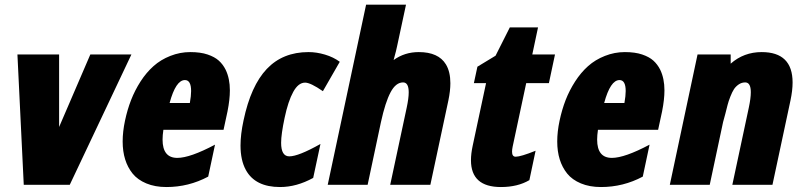

<svg xmlns="http://www.w3.org/2000/svg" viewBox="-20 -771 3361 801"><path d="M226.6 -543.9V-241.2Q253.4 -304.7 356.9 -543.9H528.3L271 0H79.1L52.7 -543.9Z M674.3 9.3Q626.5 9.3 590.3 -5.9Q554.2 -21 533.2 -46.9Q491.7 -98.6 491.7 -180.7Q491.7 -221.7 501.5 -267.6Q511.2 -313.5 526.9 -353.8Q542.5 -394 566.4 -431.2Q590.3 -468.3 620.4 -495.1Q650.4 -522 690.7 -537.8Q731 -553.7 773.7 -553.7Q816.4 -553.7 845.9 -543.7Q875.5 -533.7 892.8 -518.1Q910.2 -502.4 921.4 -480Q939 -443.4 939 -394Q939 -356 929.2 -306.6L912.6 -229.5H661.6Q658.2 -206.5 658.2 -188.5Q658.2 -112.3 719.7 -112.3Q772.9 -112.3 877 -167.5L848.6 -34.2Q767.1 9.3 674.3 9.3ZM777.3 -391.1Q777.3 -437 751.5 -437Q713.4 -437 687.5 -341.3H772Q777.3 -371.1 777.3 -391.1Z M1152.8 -175.3Q1152.8 -118.7 1187 -118.7Q1225.1 -118.7 1316.9 -170.4L1286.6 -28.8Q1217.3 9.3 1148.4 9.3Q1044.9 9.3 1005.9 -61.5Q983.4 -102.1 983.4 -164.1Q983.4 -210.4 996.1 -269Q1026.4 -413.1 1093 -483.4Q1159.7 -553.7 1267.1 -553.7Q1300.8 -553.7 1335.9 -543.2Q1371.1 -532.7 1397.5 -513.2L1327.1 -390.6Q1275.4 -426.3 1252.9 -426.3Q1224.6 -426.3 1203.4 -387.7Q1182.1 -349.1 1167.5 -280Q1152.8 -210.9 1152.8 -175.3Z M1727.1 -553.7Q1809.1 -553.7 1840.3 -502.4Q1858.9 -471.7 1858.9 -423.8Q1858.9 -392.1 1850.6 -352.1L1775.4 0H1607.9L1676.8 -322.3Q1685.1 -361.3 1685.1 -385.7Q1685.1 -427.2 1661.6 -427.2Q1631.3 -427.2 1609.4 -386Q1587.4 -344.7 1569.3 -261.7L1513.7 0H1347.2L1507.3 -751.5H1673.8L1636.7 -578.6Q1634.8 -566.9 1622.1 -520.5Q1668 -553.7 1727.1 -553.7Z M2069.8 9.3Q1944.8 9.3 1944.8 -102.5Q1944.8 -129.9 1952.1 -163.6L2007.8 -424.3H1957L1971.7 -492.7L2047.4 -538.6Q2055.2 -554.2 2106.9 -656.7H2224.6L2200.7 -543.9H2295.4L2270 -424.3H2175.3L2118.7 -159.2Q2116.2 -147 2116.2 -138.2Q2116.2 -117.2 2131.3 -117.2Q2152.3 -117.2 2214.4 -142.1L2188.5 -19.5Q2139.6 9.3 2069.8 9.3Z M2487.3 9.3Q2439.5 9.3 2403.3 -5.9Q2367.2 -21 2346.2 -46.9Q2304.7 -98.6 2304.7 -180.7Q2304.7 -221.7 2314.5 -267.6Q2324.2 -313.5 2339.8 -353.8Q2355.5 -394 2379.4 -431.2Q2403.3 -468.3 2433.3 -495.1Q2463.4 -522 2503.7 -537.8Q2543.9 -553.7 2586.7 -553.7Q2629.4 -553.7 2658.9 -543.7Q2688.5 -533.7 2705.8 -518.1Q2723.1 -502.4 2734.4 -480Q2752 -443.4 2752 -394Q2752 -356 2742.2 -306.6L2725.6 -229.5H2474.6Q2471.2 -206.5 2471.2 -188.5Q2471.2 -112.3 2532.7 -112.3Q2585.9 -112.3 2689.9 -167.5L2661.6 -34.2Q2580.1 9.3 2487.3 9.3ZM2590.3 -391.1Q2590.3 -437 2564.5 -437Q2526.4 -437 2500.5 -341.3H2585Q2590.3 -371.1 2590.3 -391.1Z M3028.3 -543.9V-505.4Q3083 -553.7 3157.7 -553.7Q3286.6 -553.7 3286.6 -426.8Q3286.6 -394 3277.8 -352.1L3202.6 0H3035.2L3104 -322.3Q3112.3 -361.3 3112.3 -386.2Q3112.3 -427.2 3088.9 -427.2Q3074.2 -427.2 3062 -418.9Q3049.8 -410.6 3042.2 -399.2Q3034.7 -387.7 3027.1 -368.4Q3019.5 -349.1 3015.6 -334L3005.9 -295.9Q3000 -273.4 2996.6 -261.7L2940.9 0H2774.4L2890.1 -543.9Z"/></svg>

Font: Open Sans Hebrew Condensed Extra Bold
Style: Italic
Weight: 800
Width: 3
Italic angle: -12°
Foundry: Ascender Corporation, Yanek Iontef
Version: Version 2.001;PS 002.001;hotconv 1.0.70;makeotf.lib2.5.58329